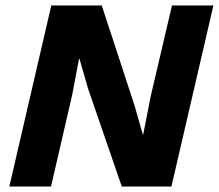

<svg xmlns="http://www.w3.org/2000/svg" viewBox="-20 -680 798 700"><path d="M14 0 167 -660H351L470 -297L501 -189H502L529 -327L607 -660H758L605 0H424L301 -357L270 -465H268L243 -333L166 0Z"/></svg>

Font: Work Sans
Style: Bold Italic
Weight: 700
Italic angle: -13°
Designer: Wei Huang
Foundry: Wei Huang
Version: Version 2.010; ttfautohint (v1.8.3)